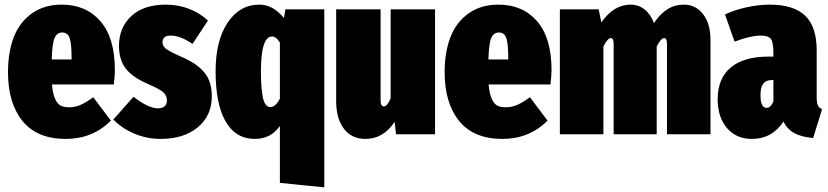

<svg xmlns="http://www.w3.org/2000/svg" viewBox="-20 -574 3542 821"><path d="M471.2 -273.9Q471.2 -253.4 466.8 -212.9H202.1Q205.6 -173.3 215.6 -151.4Q225.6 -129.4 239.5 -122.3Q253.4 -115.2 275.9 -115.2Q301.3 -115.2 325 -125.7Q348.6 -136.2 378.9 -158.2L454.1 -58.1Q376 20 261.2 20Q138.2 20 76.2 -56.6Q14.2 -133.3 14.2 -265.1Q14.2 -350.6 38.8 -414.8Q63.5 -479 116.2 -516.6Q168.9 -554.2 244.1 -554.2Q348.1 -554.2 409.7 -482.9Q471.2 -411.6 471.2 -273.9ZM286.1 -319.8V-328.1Q286.1 -385.3 278.1 -410.2Q270 -435.1 246.1 -435.1Q223.6 -435.1 213.4 -411.4Q203.1 -387.7 201.2 -319.8Z M689.9 -554.2Q742.7 -554.2 789.3 -535.9Q835.9 -517.6 869.1 -485.8L803.2 -386.2Q751 -421.9 710 -421.9Q674.8 -421.9 674.8 -393.1Q674.8 -377 690.4 -365Q706.1 -353 762.2 -328.1Q825.2 -300.3 855.5 -262.2Q885.7 -224.1 885.7 -162.1Q885.7 -79.6 825.9 -29.8Q766.1 20 667 20Q608.9 20 555.7 -2Q502.4 -23.9 464.8 -63L550.8 -160.2Q614.3 -110.8 655.8 -110.8Q674.3 -110.8 684.1 -119.9Q693.8 -128.9 693.8 -144Q693.8 -165 678.7 -179Q663.6 -192.9 614.7 -213.9Q547.4 -242.7 518.1 -280.3Q488.8 -317.9 488.8 -377.9Q488.8 -456.1 541.3 -505.1Q593.8 -554.2 689.9 -554.2Z M1200.7 -534.2H1366.7V227.1L1176.8 208V-35.2Q1137.7 20 1069.8 20Q987.8 20 944.8 -54.4Q901.9 -128.9 901.9 -269Q901.9 -400.4 953.4 -477.3Q1004.9 -554.2 1088.9 -554.2Q1147.5 -554.2 1193.8 -497.1ZM1136.7 -116.2Q1157.7 -116.2 1176.8 -151.9V-392.1Q1161.1 -418 1143.6 -418Q1095.7 -418 1095.7 -268.1Q1095.7 -227.5 1098.4 -198.5Q1101.1 -169.4 1104.7 -153.8Q1108.4 -138.2 1114.5 -129.4Q1120.6 -120.6 1125.5 -118.4Q1130.4 -116.2 1136.7 -116.2Z M1840.3 -534.2V0H1673.3L1667.5 -53.2Q1619.6 20 1542.5 20Q1483.4 20 1450.4 -23.7Q1417.5 -67.4 1417.5 -140.1V-534.2H1607.4V-145Q1607.4 -119.1 1621.6 -119.1Q1636.2 -119.1 1650.4 -153.8V-534.2Z M2338.4 -273.9Q2338.4 -253.4 2334 -212.9H2069.3Q2072.8 -173.3 2082.8 -151.4Q2092.8 -129.4 2106.7 -122.3Q2120.6 -115.2 2143.1 -115.2Q2168.5 -115.2 2192.1 -125.7Q2215.8 -136.2 2246.1 -158.2L2321.3 -58.1Q2243.2 20 2128.4 20Q2005.4 20 1943.4 -56.6Q1881.3 -133.3 1881.3 -265.1Q1881.3 -350.6 1906 -414.8Q1930.7 -479 1983.4 -516.6Q2036.1 -554.2 2111.3 -554.2Q2215.3 -554.2 2276.9 -482.9Q2338.4 -411.6 2338.4 -273.9ZM2153.3 -319.8V-328.1Q2153.3 -385.3 2145.3 -410.2Q2137.2 -435.1 2113.3 -435.1Q2090.8 -435.1 2080.6 -411.4Q2070.3 -387.7 2068.4 -319.8Z M2903.3 -554.2Q2955.1 -554.2 2986.6 -513.2Q3018.1 -472.2 3018.1 -402.8V0H2832V-386.2Q2832 -411.1 2820.3 -411.1Q2805.7 -411.1 2788.1 -375V0H2604V-386.2Q2604 -411.1 2592.3 -411.1Q2577.6 -411.1 2560.1 -375V0H2374V-534.2H2540L2551.3 -478Q2604.5 -554.2 2676.3 -554.2Q2710.4 -554.2 2736.3 -533.7Q2762.2 -513.2 2776.4 -475.1Q2828.1 -554.2 2903.3 -554.2Z M3472.2 -159.2Q3472.2 -135.3 3476.8 -124.3Q3481.4 -113.3 3495.1 -106.9L3457 16.1Q3409.2 12.2 3378.2 -3.9Q3347.2 -20 3330.1 -54.2Q3281.2 20 3194.8 20Q3128.4 20 3088.6 -26.4Q3048.8 -72.8 3048.8 -149.9Q3048.8 -238.3 3104.5 -285.2Q3160.2 -332 3267.1 -332H3287.1V-347.2Q3287.1 -392.6 3276.4 -407.2Q3265.6 -421.9 3231.9 -421.9Q3189.9 -421.9 3121.1 -396L3080.1 -512.2Q3121.1 -531.7 3173.1 -543Q3225.1 -554.2 3271 -554.2Q3373 -554.2 3422.6 -507.3Q3472.2 -460.4 3472.2 -357.9ZM3257.8 -112.8Q3275.4 -112.8 3287.1 -140.1V-231.9H3283.2Q3256.3 -231.9 3244.1 -216.6Q3231.9 -201.2 3231.9 -168Q3231.9 -112.8 3257.8 -112.8Z"/></svg>

Font: Fira Sans Compressed Heavy
Style: Regular
Weight: 900
Width: 1
Designer: Carrois Corporate & Edenspiekermann AG
Foundry: Carrois Corporate GbR & Edenspiekermann AG
Version: Version 4.203;PS 004.203;hotconv 1.0.88;makeotf.lib2.5.64775